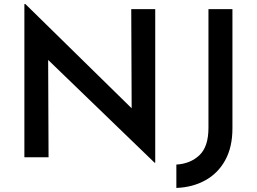

<svg xmlns="http://www.w3.org/2000/svg" viewBox="-20 -774 1265 945"><path d="M741 27 217 -479 219 0H100V-754H105L628 -241L626 -729H744V27ZM1124 -142Q1124 -50 1088.5 14.5Q1053 79 990.5 113.5Q928 148 848 151V36Q917 32 961.5 -10Q1006 -52 1006 -145V-729H1124Z"/></svg>

Font: Reem Kufi Medium
Style: Regular
Weight: 500
Designer: Khaled Hosny
Version: Version 1.001